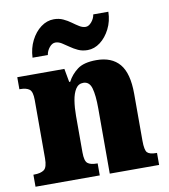

<svg xmlns="http://www.w3.org/2000/svg" viewBox="-86 -854 814 927"><g transform="rotate(-10 321.0 -390.5)"><path d="M13 0V-59H17Q49 -59 65.5 -71Q82 -83 82 -127V-413Q82 -454 67 -465.5Q52 -477 22 -477H18V-536H249L261 -470H266Q283 -503 314.5 -527Q346 -551 408 -551Q483 -551 521.5 -505.5Q560 -460 560 -359V-129Q560 -83 571.5 -71Q583 -59 615 -59H619V0H377V-320Q377 -384 367 -419Q357 -454 327 -454Q303 -454 289.5 -433Q276 -412 270.5 -377.5Q265 -343 265 -303V-124Q265 -82 279 -70.5Q293 -59 324 -59H328V0ZM376 -606Q350 -606 329.5 -615.5Q309 -625 291.5 -637.5Q274 -650 258.5 -659.5Q243 -669 228 -669Q212 -669 198.5 -652.5Q185 -636 182 -616H107Q109 -662 128 -699.5Q147 -737 176.5 -759Q206 -781 240 -781Q265 -781 285.5 -771.5Q306 -762 323 -749.5Q340 -737 355.5 -727.5Q371 -718 386 -718Q401 -718 415 -734.5Q429 -751 432 -771H506Q505 -725 486 -687.5Q467 -650 438 -628Q409 -606 376 -606Z"/></g></svg>

Font: Noto Serif Lao SemiCondensed Black
Style: Regular
Weight: 900
Width: 4
Designer: Monotype Design Team
Foundry: Monotype Imaging Inc.
Version: Version 2.003; ttfautohint (v1.8.4.7-5d5b)